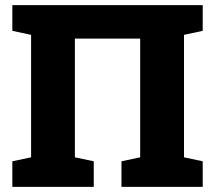

<svg xmlns="http://www.w3.org/2000/svg" viewBox="-20 -731 830 751"><path d="M28.3 0V-100.1L101.6 -115.7V-594.7L28.3 -610.4V-710.9H772.9V-610.4L699.7 -594.7V-115.7L772.9 -100.1V0H455.1V-100.1L528.3 -115.7V-580.1H272.9V-115.7L346.7 -100.1V0Z"/></svg>

Font: Roboto Slab Black
Style: Regular
Weight: 900
Designer: Google
Version: Version 2.000; ttfautohint (v1.8.1.43-b0c9)